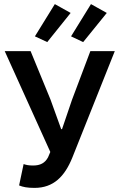

<svg xmlns="http://www.w3.org/2000/svg" viewBox="-20 -903 579 935"><path d="M148 12C241 12 295 -44 332 -135L539 -654H420L331 -418L282 -274H278L226 -418L129 -654H3L225 -163L214 -137C199 -109 176 -97 141 -97C118 -97 107 -100 95 -104L73 0C92 8 114 12 148 12ZM210 -698 324 -840 247 -883 150 -726ZM385 -698 500 -840 423 -883 326 -726Z"/></svg>

Font: Source Sans Pro Semibold
Style: Regular
Weight: 600
Designer: Paul D. Hunt
Foundry: Adobe Systems Incorporated
Version: Version 3.006;hotconv 1.0.111;makeotfexe 2.5.65597